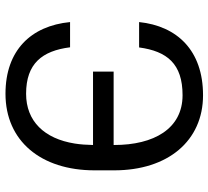

<svg xmlns="http://www.w3.org/2000/svg" viewBox="-50 -711 770 710"><g transform="rotate(-90 335.0 -356.0)"><path d="M425.3 -397H153.8C154.3 -420.9 155.8 -443.8 159.2 -464.8C177.2 -577.1 241.7 -644.5 343.3 -644.5C455.1 -644.5 502 -585 515.1 -481.9H608.4C594.2 -626.5 503.9 -720.7 343.3 -720.7C168.9 -720.7 60.1 -589.8 60.1 -391.1V-318.8C60.1 -119.6 169.4 9.8 337.9 9.8C503.9 9.8 593.8 -86.4 608.4 -226.6H514.6C500.5 -123 454.1 -65.9 337.9 -65.9C213.9 -65.9 153.8 -171.9 153.8 -318.8V-320.8H425.3Z"/></g></svg>

Font: Bert Sans
Style: Regular
Weight: 400
Designer: Christian Robertson (Google), Cristiano Sobral
Foundry: Google, Cristiano Sobral
Version: Version 3.101